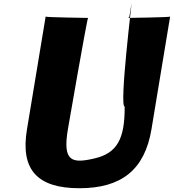

<svg xmlns="http://www.w3.org/2000/svg" viewBox="-20 -979 922 1018"><path d="M882 -891C881 -887 656 -884 656 -884C661 -884 665 -887 666 -891C666 -891 672 -930 677 -958C682 -986 611 -414 641 -414C642 -242 601 -167 481 -139C361 -111 311 -122 340 -294C340 -294 442 -884 447 -884C447 -884 221 -887 222 -891L123 -293C87 -78 179 19 401 19C623 19 747 -78 783 -293Z"/></svg>

Font: PlasticEraser
Style: It
Weight: 400
Foundry: Cannot Into Space Fonts
Version: Version 0.43